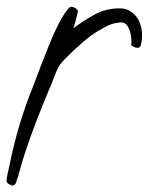

<svg xmlns="http://www.w3.org/2000/svg" viewBox="-20 -499 452 584"><path d="M412.1 -390.6Q412.1 -382.8 411.1 -376Q410.2 -369.1 408.2 -361.3Q406.2 -353.5 397.5 -353.5Q393.6 -353.5 386.2 -356.9Q378.9 -360.4 378.9 -364.3L379.9 -373Q379.9 -379.9 378.4 -389.6Q377 -399.4 373.5 -408.7Q370.1 -418 364.3 -424.3Q358.4 -430.7 348.6 -430.7Q325.2 -430.7 298.8 -416.5Q272.5 -402.3 253.9 -388.7Q246.1 -382.8 232.4 -371.1Q218.8 -359.4 204.1 -345.7Q189.5 -332 177.2 -319.3Q165 -306.6 160.2 -298.8Q157.2 -294.9 152.8 -284.7Q148.4 -274.4 144 -262.7Q139.6 -251 135.3 -240.2Q130.9 -229.5 127.9 -223.6Q108.4 -176.8 90.3 -129.9Q72.3 -83 56.6 -35.2Q48.8 -12.7 42.5 11.2Q36.1 35.2 28.3 57.6Q24.4 65.4 18.6 65.4Q14.6 65.4 7.3 61Q0 56.6 0 52.7Q0 42 3.4 28.3Q6.8 14.6 8.8 3.9Q21.5 -59.6 40 -121.1Q58.6 -182.6 83 -242.2Q91.8 -265.6 104 -297.9Q116.2 -330.1 129.9 -363.8Q143.6 -397.5 158.7 -427.2Q173.8 -457 189.5 -474.6Q193.4 -478.5 198.2 -478.5Q202.1 -478.5 209.5 -474.1Q216.8 -469.7 216.8 -464.8Q216.8 -461.9 214.8 -454.6Q212.9 -447.3 210.9 -439Q209 -430.7 206.5 -423.3Q204.1 -416 203.1 -413.1Q234.4 -436.5 268.6 -455.1Q302.7 -473.6 343.8 -473.6Q361.3 -473.6 374 -466.3Q386.7 -459 395.5 -447.3Q404.3 -435.5 408.2 -420.9Q412.1 -406.2 412.1 -390.6Z"/></svg>

Font: Calligraffiti
Style: Regular
Weight: 400
Designer: Dathan Boardman
Foundry: Open Window
Version: Version 1.000